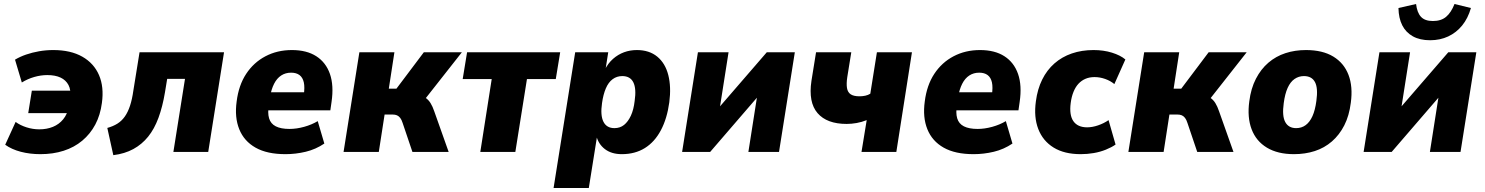

<svg xmlns="http://www.w3.org/2000/svg" viewBox="-20 -759 7415 959"><path d="M182 11Q129 11 83.5 -1Q38 -13 6 -36L58 -150Q81 -133 112.5 -123Q144 -113 176 -113Q214 -113 244.5 -125.5Q275 -138 295.5 -163Q316 -188 323 -224L326 -194H121L139 -306H342L331 -272Q335 -310 322 -334.5Q309 -359 282.5 -371.5Q256 -384 216 -384Q184 -384 151 -374.5Q118 -365 89 -347L55 -461Q80 -476 110.5 -486.5Q141 -497 175.5 -503Q210 -509 246 -509Q333 -509 391 -476Q449 -443 474.5 -384Q500 -325 489 -245Q481 -184 456 -137Q431 -90 391 -56.5Q351 -23 298 -6Q245 11 182 11Z M546 16 516 -120Q545 -128 566.5 -141.5Q588 -155 603.5 -177Q619 -199 629.5 -231Q640 -263 646 -306L677 -498H1099L1020 0H846L904 -365H815L804 -298Q792 -226 771.5 -170.5Q751 -115 720 -76.5Q689 -38 646 -14.5Q603 9 546 16Z M1406 11Q1314 11 1256.5 -21.5Q1199 -54 1175 -113.5Q1151 -173 1162 -252Q1172 -333 1209.5 -390Q1247 -447 1306 -478Q1365 -509 1438 -509Q1512 -509 1560 -478Q1608 -447 1628 -389.5Q1648 -332 1636 -250L1630 -208H1300L1313 -298H1512L1497 -283Q1503 -323 1497.5 -347.5Q1492 -372 1476 -384Q1460 -396 1434 -396Q1406 -396 1384.5 -382Q1363 -368 1349 -340.5Q1335 -313 1328 -272L1323 -236Q1316 -195 1324 -168Q1332 -141 1357.5 -128Q1383 -115 1426 -115Q1461 -115 1499 -125.5Q1537 -136 1567 -154L1600 -42Q1557 -13 1507 -1Q1457 11 1406 11Z M1696 0 1775 -498H1950L1922 -316H1960L2097 -498H2287L2084 -240L2063 -286Q2088 -282 2104 -271.5Q2120 -261 2130.5 -244Q2141 -227 2149 -203L2221 0H2040L1991 -145Q1986 -161 1979 -170Q1972 -179 1963 -183Q1954 -187 1940 -187H1901L1872 0Z M2379 0 2436 -364H2291L2313 -498H2778L2756 -364H2612L2554 0Z M2745 180 2853 -498H3018L3004 -409H3000Q3017 -443 3042 -465Q3067 -487 3097 -498Q3127 -509 3161 -509Q3223 -509 3263 -476Q3303 -443 3318 -384Q3333 -325 3323 -248Q3312 -167 3281 -108.5Q3250 -50 3201 -19.5Q3152 11 3086 11Q3034 11 3001 -14.5Q2968 -40 2958 -83H2963L2921 180ZM3049 -119Q3077 -119 3097 -135Q3117 -151 3131 -181Q3145 -211 3150 -255Q3159 -316 3143.5 -347.5Q3128 -379 3088 -379Q3061 -379 3040 -363.5Q3019 -348 3006 -317.5Q2993 -287 2987 -244Q2978 -183 2994 -151Q3010 -119 3049 -119Z M3387 0 3466 -498H3619L3569 -180H3535L3810 -498H3950L3871 0H3718L3768 -319H3802L3527 0Z M4283 0 4309 -159Q4284 -149 4258.5 -144.5Q4233 -140 4209 -140Q4110 -140 4063.5 -194Q4017 -248 4033 -355L4056 -498H4232L4212 -374Q4207 -341 4210.5 -319.5Q4214 -298 4229 -288Q4244 -278 4273 -278Q4288 -278 4302 -281Q4316 -284 4327 -291L4360 -498H4535L4457 0Z M4843 11Q4751 11 4693.5 -21.5Q4636 -54 4612 -113.5Q4588 -173 4599 -252Q4609 -333 4646.5 -390Q4684 -447 4743 -478Q4802 -509 4875 -509Q4949 -509 4997 -478Q5045 -447 5065 -389.5Q5085 -332 5073 -250L5067 -208H4737L4750 -298H4949L4934 -283Q4940 -323 4934.5 -347.5Q4929 -372 4913 -384Q4897 -396 4871 -396Q4843 -396 4821.5 -382Q4800 -368 4786 -340.5Q4772 -313 4765 -272L4760 -236Q4753 -195 4761 -168Q4769 -141 4794.5 -128Q4820 -115 4863 -115Q4898 -115 4936 -125.5Q4974 -136 5004 -154L5037 -42Q4994 -13 4944 -1Q4894 11 4843 11Z M5378 11Q5296 11 5242.5 -22Q5189 -55 5166 -114.5Q5143 -174 5154 -253Q5162 -314 5185.5 -361.5Q5209 -409 5246.5 -442Q5284 -475 5333.5 -492Q5383 -509 5442 -509Q5492 -509 5534 -496Q5576 -483 5601 -462L5546 -339Q5527 -355 5500.5 -364.5Q5474 -374 5447 -374Q5422 -374 5402 -365.5Q5382 -357 5367 -341Q5352 -325 5342 -300.5Q5332 -276 5328 -245Q5320 -184 5341.5 -153.5Q5363 -123 5410 -123Q5436 -123 5465 -133Q5494 -143 5517 -159L5552 -37Q5532 -23 5503.5 -11.5Q5475 0 5443 5.5Q5411 11 5378 11Z M5616 0 5695 -498H5870L5842 -316H5880L6017 -498H6207L6004 -240L5983 -286Q6008 -282 6024 -271.5Q6040 -261 6050.5 -244Q6061 -227 6069 -203L6141 0H5960L5911 -145Q5906 -161 5899 -170Q5892 -179 5883 -183Q5874 -187 5860 -187H5821L5792 0Z M6443 11Q6362 11 6308 -21.5Q6254 -54 6231.5 -113.5Q6209 -173 6220 -253Q6228 -317 6253 -365.5Q6278 -414 6315.5 -446Q6353 -478 6400.5 -493.5Q6448 -509 6503 -509Q6586 -509 6639.5 -476.5Q6693 -444 6715.5 -385Q6738 -326 6727 -246Q6719 -181 6694.5 -133Q6670 -85 6632.5 -52.5Q6595 -20 6547 -4.5Q6499 11 6443 11ZM6454 -119Q6481 -119 6501.5 -134Q6522 -149 6535.5 -179Q6549 -209 6555 -255Q6564 -319 6548 -349Q6532 -379 6493 -379Q6467 -379 6446 -364.5Q6425 -350 6411.5 -320Q6398 -290 6392 -244Q6383 -180 6399.5 -149.5Q6416 -119 6454 -119Z M6791 0 6870 -498H7023L6973 -180H6939L7214 -498H7354L7275 0H7122L7172 -319H7206L6931 0ZM7123 -558Q7072 -558 7037 -577.5Q7002 -597 6984 -632.5Q6966 -668 6965 -719L7053 -739Q7058 -696 7077.5 -675Q7097 -654 7137 -654Q7178 -654 7203 -675Q7228 -696 7245 -739L7327 -719Q7312 -667 7283 -631.5Q7254 -596 7213.5 -577Q7173 -558 7123 -558Z"/></svg>

Font: Nunito Sans 10pt SemiCondensed Black
Style: Italic
Weight: 900
Width: 4
Italic angle: -9°
Designer: Vernon Adams
Foundry: Vernon Adams
Version: Version 3.101;gftools[0.9.27]